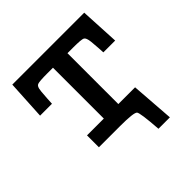

<svg xmlns="http://www.w3.org/2000/svg" viewBox="-163 -601 859 859"><g transform="rotate(-45 266.5 -171.0)"><path d="M27.8 -286.1 38.1 -472.2H493.2L502.9 -286.1H428.2Q427.2 -312 422.9 -358.9Q419.9 -385.7 410.4 -391.4Q400.9 -397 346.2 -397H312V-75.2H418L433.1 129.9H360.8Q353 21 344.2 11.2Q334.5 0 248 0H113.8V-75.2H220.2V-397H186Q132.8 -397 121.8 -392.1Q110.8 -387.2 108.9 -365.2Q107.9 -361.3 107.9 -358.9Q104 -312 103 -286.1Z"/></g></svg>

Font: CMU Concrete
Style: Bold
Weight: 700
Version: Version 0.7.0